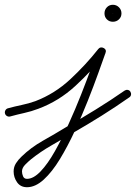

<svg xmlns="http://www.w3.org/2000/svg" viewBox="-34 -470 568 803"><path d="M9 17Q2 19 -4.5 15.5Q-11 12 -13 5Q-15 -2 -11.5 -8.5Q-8 -15 -1 -17Q28 -25 57 -31Q86 -37 114 -47Q195 -78 260 -138.5Q325 -199 377 -265Q386 -276 400 -269Q413 -262 407 -248Q396 -217 377 -164Q358 -111 333 -48Q308 15 278.5 78.5Q249 142 216.5 195.5Q184 249 149 281Q114 313 79 313Q52 313 37.5 292.5Q23 272 23 247Q23 228 33 212.5Q43 197 56 185Q95 147 145.5 118.5Q196 90 242 62Q305 26 366.5 -12Q428 -50 487 -91Q493 -95 500 -94Q507 -93 511 -87Q515 -81 514 -74Q513 -67 507 -63Q450 -23 391 14Q332 51 271 86Q227 112 181.5 138Q136 164 96 196Q86 204 72 218Q58 232 58 247Q58 257 62.5 267.5Q67 278 79 278Q106 278 136 246.5Q166 215 195.5 162.5Q225 110 253 48.5Q281 -13 305 -74Q329 -135 347 -184.5Q365 -234 375 -260Q377 -267 384 -267.5Q391 -268 397 -264Q403 -261 406 -255Q409 -249 405 -243Q349 -173 280.5 -110Q212 -47 126 -15Q97 -4 67.5 2.5Q38 9 9 17Q9 17 9 17Q9 17 9 17ZM439 -414Q439 -415 438 -415Q438 -415 438 -414Q438 -414 438 -414Q439 -414 439 -414ZM403 -414Q403 -429 413 -439.5Q423 -450 438 -450Q453 -450 463.5 -439.5Q474 -429 474 -414Q474 -399 463.5 -389Q453 -379 438 -379Q423 -379 413 -389Q403 -399 403 -414Z"/></svg>

Font: FRB American Cursive
Style: Italic
Weight: 400
Italic angle: -25°
Version: Version 2.0;Modular Font Editor K font №1